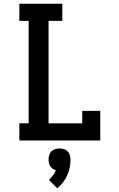

<svg xmlns="http://www.w3.org/2000/svg" viewBox="-20 -755 640 1032"><path d="M84 0V-92H134V-643H84V-735H315V-643H241V-92H422V-159H519V0ZM288 257 243 212Q255 201 264.5 188Q274 175 280 160Q271 157 263 151.5Q255 146 250 138.5Q245 131 243 121.5Q241 112 241 103Q241 91 244.5 79Q248 67 256.5 58.5Q265 50 276.5 46.5Q288 43 300 43Q312 43 323.5 46.5Q335 50 343.5 58.5Q352 67 355.5 79Q359 91 359 103Q359 125 354.5 146.5Q350 168 341 188Q332 208 318.5 225.5Q305 243 288 257Z"/></svg>

Font: Iosevka Curly Slab SmBdEx
Style: Regular
Weight: 600
Width: 7
Monospace: yes
Designer: Belleve Invis
Foundry: Belleve Invis
Version: Version 11.1.0; ttfautohint (v1.8.3)